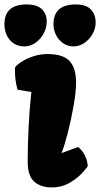

<svg xmlns="http://www.w3.org/2000/svg" viewBox="-46 -817 442 847"><path d="M71.3 -797.4Q117.7 -797.4 138.9 -776.4Q160.2 -755.4 160.2 -721.7Q160.2 -694.8 146.7 -669.4Q133.3 -644 110.6 -628.2Q87.9 -612.3 62 -612.3Q35.2 -612.3 15.1 -625.2Q-4.9 -638.2 -15.6 -660.4Q-26.4 -682.6 -26.4 -710Q-26.4 -797.4 71.3 -797.4ZM287.6 -797.4Q334 -797.4 355 -775.1Q376 -752.9 376 -717.8Q376 -691.9 362.5 -667.5Q349.1 -643.1 326.4 -627.7Q303.7 -612.3 278.3 -612.3Q252.9 -612.3 232.7 -626.2Q212.4 -640.1 201.2 -662.6Q189.9 -685.1 189.9 -710Q189.9 -797.4 287.6 -797.4ZM31.2 -421.4Q24.9 -445.3 22.5 -465.1Q20 -484.9 20 -506.3L20.5 -520Q30.8 -533.2 52.5 -546.6Q74.2 -560.1 103.3 -569.3Q132.3 -578.6 163.6 -578.6Q231.9 -578.6 260.7 -547.9Q289.6 -517.1 289.6 -452.1Q289.6 -413.1 278.6 -350.1Q267.6 -287.1 252.2 -227.8Q236.8 -168.5 225.6 -143.1L226.6 -142.1L298.8 -168.5Q318.4 -151.9 328.4 -131.8Q338.4 -111.8 341.3 -85.4Q341.3 -82 319.8 -57.4Q298.3 -32.7 262.9 -11.5Q227.5 9.8 181.2 9.8Q134.3 9.8 105.2 -15.6Q76.2 -41 76.2 -102.5Q76.2 -174.3 80.1 -254.9Q84 -335.4 92.3 -411.1Z"/></svg>

Font: Kavoon
Style: Regular
Weight: 400
Designer: Viktoriya Grabowska
Foundry: Viktoriya Grabowska
Version: Version 1.004; ttfautohint (v1.4.1)